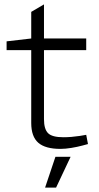

<svg xmlns="http://www.w3.org/2000/svg" viewBox="-20 -670 451 873"><path d="M255 7Q186 7 154 -21Q122 -49 122 -111V-442H10V-482L122 -495V-616L180 -650V-495H372V-442H180V-128Q180 -83 198.5 -64.5Q217 -46 268 -46Q286 -46 304.5 -47.5Q323 -49 343 -52L372 -57L380 -15L354 -8Q332 -2 304.5 2.5Q277 7 255 7ZM185 183 232 43H301L235 183Z"/></svg>

Font: REM ExtraLight
Style: Regular
Weight: 250
Designer: Octavio Pardo
Foundry: Ashler Design
Version: Version 1.005;gftools[0.9.28]